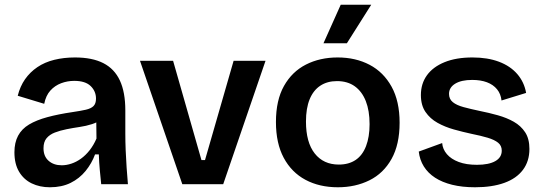

<svg xmlns="http://www.w3.org/2000/svg" viewBox="-20 -779 2293 812"><path d="M191 13Q148 13 114 -3.5Q80 -20 60.5 -53Q41 -86 41 -135Q41 -176 56.5 -205Q72 -234 103 -252.5Q134 -271 180 -283.5Q226 -296 287 -305Q321 -310 343 -315Q365 -320 375.5 -330.5Q386 -341 386 -362Q386 -393 363.5 -415Q341 -437 294 -437Q265 -437 238.5 -427Q212 -417 193 -396Q174 -375 167 -340L55 -374Q65 -414 86 -444Q107 -474 138 -495Q169 -516 209.5 -526Q250 -536 297 -536Q370 -536 417 -512Q464 -488 487 -438.5Q510 -389 510 -312V-214Q510 -180 511.5 -143.5Q513 -107 515.5 -70.5Q518 -34 521 0H408Q405 -28 402 -60.5Q399 -93 398 -126H382Q368 -88 342 -56Q316 -24 278.5 -5.5Q241 13 191 13ZM241 -80Q261 -80 282 -87Q303 -94 322.5 -108Q342 -122 359 -143.5Q376 -165 388 -193L387 -280L411 -276Q394 -262 369 -254Q344 -246 316.5 -242Q289 -238 261.5 -232.5Q234 -227 212 -218.5Q190 -210 177 -194.5Q164 -179 164 -152Q164 -118 185.5 -99Q207 -80 241 -80Z M751 0 572 -522H712L832 -102H847L968 -522H1103L924 0Z M1409 13Q1331 13 1272 -18.5Q1213 -50 1180 -111.5Q1147 -173 1147 -263Q1147 -355 1181 -415.5Q1215 -476 1274 -506Q1333 -536 1408 -536Q1484 -536 1543 -505Q1602 -474 1636 -412.5Q1670 -351 1670 -260Q1670 -168 1636 -107Q1602 -46 1542.5 -16.5Q1483 13 1409 13ZM1413 -83Q1455 -83 1484 -102.5Q1513 -122 1528 -161Q1543 -200 1543 -254Q1543 -311 1527 -351.5Q1511 -392 1480.5 -414Q1450 -436 1405 -436Q1364 -436 1334.5 -416.5Q1305 -397 1289.5 -359Q1274 -321 1274 -265Q1274 -177 1311 -130Q1348 -83 1413 -83ZM1447 -596H1348L1421 -759H1550Z M1989 13Q1935 13 1892.5 2.5Q1850 -8 1820 -27.5Q1790 -47 1772.5 -75Q1755 -103 1751 -138L1850 -174Q1852 -148 1870 -127Q1888 -106 1920 -94Q1952 -82 1997 -82Q2047 -82 2074.5 -97.5Q2102 -113 2102 -142Q2102 -163 2086.5 -175.5Q2071 -188 2042.5 -196.5Q2014 -205 1974 -213Q1937 -221 1899.5 -231.5Q1862 -242 1830.5 -259.5Q1799 -277 1779.5 -305.5Q1760 -334 1760 -377Q1760 -425 1785.5 -460.5Q1811 -496 1860 -516Q1909 -536 1978 -536Q2042 -536 2090 -518Q2138 -500 2167.5 -466Q2197 -432 2205 -386L2101 -354Q2098 -382 2082 -401.5Q2066 -421 2039.5 -431Q2013 -441 1977 -441Q1931 -441 1905 -425Q1879 -409 1879 -382Q1879 -360 1895 -347Q1911 -334 1940.5 -326Q1970 -318 2008 -310Q2048 -302 2085.5 -291.5Q2123 -281 2153 -264Q2183 -247 2201 -219.5Q2219 -192 2219 -149Q2219 -97 2191.5 -60.5Q2164 -24 2112.5 -5.5Q2061 13 1989 13Z"/></svg>

Font: Bricolage Grotesque 17pt SemiBold
Style: Regular
Weight: 600
Version: Version 1.001;gftools[0.9.33.dev8+g029e19f]